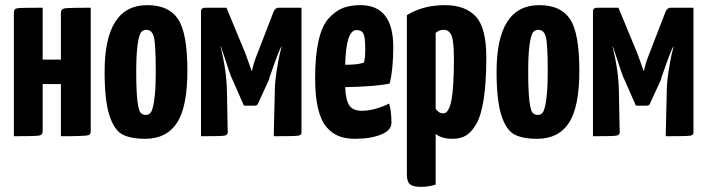

<svg xmlns="http://www.w3.org/2000/svg" viewBox="-20 -530 2751 747"><path d="M333 -20Q333 -6 324 -4Q312 0 217 0V-203H146V-20V-19Q146 -5 132 -2.5Q118 0 34 0V-480Q34 -481 34 -482Q34 -496 48 -498Q62 -500 146 -500V-298H217V-480Q217 -495 232 -497.5Q247 -500 333 -500Z M387 -251Q387 -510 553 -510Q637 -510 673 -455.5Q709 -401 709 -255Q709 -114 668.5 -52Q628 10 545 10Q486 10 454.5 -8Q423 -26 405 -83.5Q387 -141 387 -251ZM510 -252Q510 -177 514.5 -139Q519 -101 526.5 -92Q534 -83 548 -83Q559 -83 566.5 -92Q574 -101 580 -140.5Q586 -180 586 -252Q586 -356 579 -385Q572 -414 549 -414Q536 -414 528.5 -404Q521 -394 515.5 -357Q510 -320 510 -252Z M762 -486Q762 -500 780 -500H861L934 -324L960 -252Q965 -281 982 -323L1045 -486Q1052 -500 1064 -500H1153V-14Q1153 -4 1139.5 -2Q1126 0 1045 0L1049 -169Q1049 -207 1056 -252Q1063 -297 1069 -323L1076 -349Q1070 -349 1029 -230L1026 -219L982 -123Q978 -119 972 -119H929L885 -219Q880 -228 873 -248.5Q866 -269 855.5 -301.5Q845 -334 839 -350L838 -349Q862 -254 863 -171L866 -14Q866 -4 851.5 -2Q837 0 762 0Z M1388 -99Q1436 -99 1494 -127Q1503 -97 1503 -52Q1503 -23 1462.5 -6.5Q1422 10 1361 10Q1325 10 1298 -0.5Q1271 -11 1249.5 -36.5Q1228 -62 1217 -109.5Q1206 -157 1206 -226Q1206 -313 1219.5 -372Q1233 -431 1259.5 -459.5Q1286 -488 1314.5 -499Q1343 -510 1382 -510Q1510 -510 1510 -347Q1510 -260 1496 -205Q1439 -193 1323 -191Q1325 -141 1339 -120Q1353 -99 1388 -99ZM1367 -413Q1326 -413 1323 -278Q1377 -278 1396 -287Q1401 -302 1401 -339Q1401 -385 1394 -399Q1387 -413 1367 -413Z M1563 -471Q1626 -510 1711 -510Q1790 -510 1831 -466Q1872 -422 1872 -307Q1872 -210 1862 -145Q1852 -80 1833 -47.5Q1814 -15 1792.5 -2.5Q1771 10 1741 10Q1698 10 1675 -9V188Q1650 197 1617 197Q1587 197 1575 187Q1563 177 1563 148ZM1675 -107Q1687 -89 1703 -89Q1710 -89 1715.5 -92.5Q1721 -96 1727 -108.5Q1733 -121 1737 -143Q1741 -165 1743.5 -205Q1746 -245 1746 -300Q1746 -369 1737 -391.5Q1728 -414 1705 -414Q1689 -414 1675 -402Z M1912 -251Q1912 -510 2078 -510Q2162 -510 2198 -455.5Q2234 -401 2234 -255Q2234 -114 2193.5 -52Q2153 10 2070 10Q2011 10 1979.5 -8Q1948 -26 1930 -83.5Q1912 -141 1912 -251ZM2035 -252Q2035 -177 2039.5 -139Q2044 -101 2051.5 -92Q2059 -83 2073 -83Q2084 -83 2091.5 -92Q2099 -101 2105 -140.5Q2111 -180 2111 -252Q2111 -356 2104 -385Q2097 -414 2074 -414Q2061 -414 2053.5 -404Q2046 -394 2040.5 -357Q2035 -320 2035 -252Z M2287 -486Q2287 -500 2305 -500H2386L2459 -324L2485 -252Q2490 -281 2507 -323L2570 -486Q2577 -500 2589 -500H2678V-14Q2678 -4 2664.5 -2Q2651 0 2570 0L2574 -169Q2574 -207 2581 -252Q2588 -297 2594 -323L2601 -349Q2595 -349 2554 -230L2551 -219L2507 -123Q2503 -119 2497 -119H2454L2410 -219Q2405 -228 2398 -248.5Q2391 -269 2380.5 -301.5Q2370 -334 2364 -350L2363 -349Q2387 -254 2388 -171L2391 -14Q2391 -4 2376.5 -2Q2362 0 2287 0Z"/></svg>

Font: Yanone Kaffeesatz Bold
Style: Regular
Weight: 700
Designer: Yanone (Cyrillic: Daniel Pouzeot)
Foundry: Yanone
Version: Version 1.003;PS 001.003;hotconv 1.0.88;makeotf.lib2.5.64775